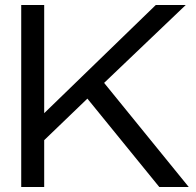

<svg xmlns="http://www.w3.org/2000/svg" viewBox="-20 -749 785 769"><path d="M618 0 330 -354 146 -177V-285L604 -729H724L397 -417L736 0ZM65 0V-729H157V0Z"/></svg>

Font: Mona Sans Expanded
Style: Regular
Weight: 400
Width: 7
Designer: Deni Anggara
Foundry: GitHub
Version: Version 2.000